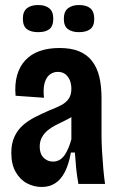

<svg xmlns="http://www.w3.org/2000/svg" viewBox="-20 -732 474 764"><path d="M146 12Q115 12 87.5 -2.5Q60 -17 42.5 -47.5Q25 -78 25 -124Q25 -161 37.5 -188Q50 -215 71 -233.5Q92 -252 119.5 -266Q147 -280 177 -293Q203 -303 222.5 -313Q242 -323 253 -338.5Q264 -354 264 -379Q264 -396 258.5 -411Q253 -426 241 -436Q229 -446 210 -446Q193 -446 179 -436Q165 -426 158 -403.5Q151 -381 155 -343L42 -351Q38 -397 48 -432.5Q58 -468 81 -492.5Q104 -517 138 -529Q172 -541 217 -541Q263 -541 294.5 -528Q326 -515 346 -489.5Q366 -464 375 -427Q384 -390 384 -341V-192Q384 -165 386 -130.5Q388 -96 391 -61.5Q394 -27 398 0H292Q286 -33 283 -63Q280 -93 278 -125H262Q254 -79 238.5 -48.5Q223 -18 200 -3Q177 12 146 12ZM191 -89Q205 -89 216.5 -95.5Q228 -102 236.5 -114Q245 -126 252 -142.5Q259 -159 264 -178V-293L296 -294Q286 -280 270.5 -270Q255 -260 237 -251.5Q219 -243 201.5 -234Q184 -225 170 -213.5Q156 -202 147 -186Q138 -170 138 -148Q138 -120 153.5 -104.5Q169 -89 191 -89ZM294 -604Q267 -604 250.5 -616Q234 -628 234 -657Q234 -686 250.5 -699Q267 -712 294 -712Q324 -712 339.5 -699Q355 -686 355 -657Q355 -628 339 -616Q323 -604 294 -604ZM132 -604Q103 -604 87 -616Q71 -628 71 -658Q71 -686 87 -699Q103 -712 132 -712Q160 -712 176 -699Q192 -686 192 -658Q192 -628 176.5 -616Q161 -604 132 -604Z"/></svg>

Font: Bricolage Grotesque Condensed SemiBold
Style: Regular
Weight: 600
Width: 3
Designer: Mathieu Triay
Foundry: Atelier Triay
Version: Version 1.000;gftools[0.9.30]